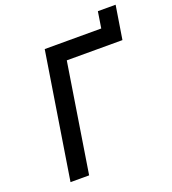

<svg xmlns="http://www.w3.org/2000/svg" viewBox="-147 -936 939 1047"><g transform="rotate(-20 322.0 -412.5)"><path d="M82 0 198 -730H526L541 -825H644L613 -631H290L190 0Z"/></g></svg>

Font: NKDuy Mono SemiBold
Style: Italic
Weight: 600
Italic angle: -9°
Monospace: yes
Designer: NKDuy
Foundry: NKDuy
Version: Version 2.251; ttfautohint (v1.8.4.7-5d5b)